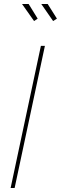

<svg xmlns="http://www.w3.org/2000/svg" viewBox="-20 -938 304 958"><path d="M90 -918H123L168 -845L150 -833ZM186 -918H218L264 -845L245 -833ZM184 -709H204L53 0H33Z"/></svg>

Font: Raleway-v4020 Thin
Style: Italic
Weight: 250
Italic angle: -12°
Designer: Matt McInerney, Pablo Impallari, Rodrigo Fuenzalida
Foundry: Matt McInerney, Pablo Impallari, Rodrigo Fuenzalida
Version: Version 4.020;PS 004.020;hotconv 1.0.88;makeotf.lib2.5.64775